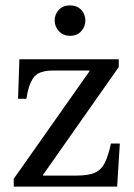

<svg xmlns="http://www.w3.org/2000/svg" viewBox="-20 -693 498 713"><path d="M415 0H31V-29L312 -428V-431H177Q122 -431 103.5 -403.5Q85 -376 78 -326H47L52 -473H421V-444L140 -44V-41H265Q308 -41 332 -51.5Q356 -62 369 -88Q382 -114 392 -160H425ZM240 -560Q215 -560 199 -577Q183 -594 183 -617Q183 -640 198.5 -656.5Q214 -673 240 -673Q266 -673 281.5 -656.5Q297 -640 297 -617Q297 -594 281.5 -577Q266 -560 240 -560Z"/></svg>

Font: STIX Two Text
Style: Regular
Weight: 400
Designer: Ross Mills, John Hudson & Paul Hanslow, Tiro Typeworks Ltd; with prior portions MicroPress Inc., and Coen Hoffman.
Foundry: Tiro Typeworks Ltd
Version: Version 2.13 b171